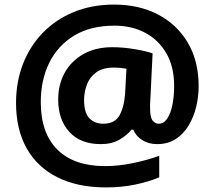

<svg xmlns="http://www.w3.org/2000/svg" viewBox="-20 -734 937 838"><path d="M847 -358Q847 -312 836 -267Q825 -222 802.5 -185Q780 -148 746 -126.5Q712 -105 666 -105Q629 -105 601 -122.5Q573 -140 562 -168H554Q534 -143 500.5 -124Q467 -105 420 -105Q331 -105 282.5 -158.5Q234 -212 234 -299Q234 -366 263 -417.5Q292 -469 345 -498.5Q398 -528 470 -528Q517 -528 567.5 -519.5Q618 -511 646 -501L636 -296Q635 -286 635 -275.5Q635 -265 635 -262Q635 -221 646.5 -207.5Q658 -194 672 -194Q695 -194 710 -216.5Q725 -239 732.5 -276.5Q740 -314 740 -359Q740 -443 706 -501.5Q672 -560 613.5 -591Q555 -622 480 -622Q375 -622 303.5 -578.5Q232 -535 195 -460Q158 -385 158 -288Q158 -153 230.5 -81Q303 -9 439 -9Q497 -9 560 -22Q623 -35 675 -54V40Q627 60 568 72Q509 84 443 84Q319 84 231 40Q143 -4 96.5 -86.5Q50 -169 50 -285Q50 -376 80 -454Q110 -532 166.5 -590.5Q223 -649 302 -681.5Q381 -714 479 -714Q586 -714 669 -671Q752 -628 799.5 -548Q847 -468 847 -358ZM347 -297Q347 -242 370 -218Q393 -194 431 -194Q481 -194 501.5 -230.5Q522 -267 526 -326L532 -434Q521 -436 507 -437.5Q493 -439 476 -439Q429 -439 400.5 -418.5Q372 -398 359.5 -365.5Q347 -333 347 -297Z"/></svg>

Font: Noto Sans Gujarati UI
Style: Bold
Weight: 700
Designer: Jelle Bosma - Monotype Design Team, Universal Thirst
Foundry: Monotype Imaging Inc.
Version: Version 2.106; ttfautohint (v1.8.4.7-5d5b)